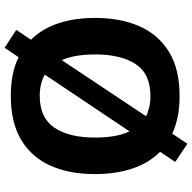

<svg xmlns="http://www.w3.org/2000/svg" viewBox="-20 -772 836 836"><g transform="rotate(-90 398.0 -354.0)"><path d="M738 -358Q738 -247 701.5 -164.5Q665 -82 590 -36Q515 10 398 10Q303 10 234 -22L190 44L111 -9L155 -75Q106 -124 82 -196Q58 -268 58 -359Q58 -470 94.5 -552Q131 -634 206.5 -679.5Q282 -725 399 -725Q449 -725 491 -716.5Q533 -708 567 -691L608 -752L686 -701L643 -637Q691 -589 714.5 -518Q738 -447 738 -358ZM579 -358Q579 -447 554 -503L310 -136Q328 -127 350 -122Q372 -117 398 -117Q495 -117 537 -181.5Q579 -246 579 -358ZM217 -358Q217 -313 223.5 -275Q230 -237 244 -208L491 -577Q452 -599 399 -599Q303 -599 260 -535Q217 -471 217 -358Z"/></g></svg>

Font: Noto Sans Sundanese
Style: Bold
Weight: 700
Version: Version 2.003